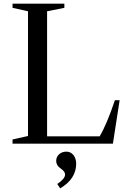

<svg xmlns="http://www.w3.org/2000/svg" viewBox="-20 -790 696 1056"><path d="M334 -747 239 -728V-40H528Q567 -105 612 -239H638L601 0H49V-23L134 -42V-728L49 -747V-770H334ZM311 246 295 222Q338 193 338 170Q338 153 313.5 136.5Q289 120 289 95Q289 73 305 58.5Q321 44 345 44Q369 44 384 63Q399 82 399 110Q399 194 311 246Z"/></svg>

Font: Libre Caslon Text
Style: Regular
Weight: 400
Designer: Pablo Impallari, Rodrigo Fuenzalida
Foundry: Pablo Impallari, Rodrigo Fuenzalida
Version: Version 1.002